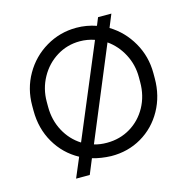

<svg xmlns="http://www.w3.org/2000/svg" viewBox="-117 -840 1029 1045"><g transform="rotate(-15 397.5 -318.0)"><path d="M739 -355V-326Q739 -227 694.5 -147Q650 -67 573 -22Q496 23 401 22Q344 20 296 6L261 91H184L231 -20Q150 -64 103 -144.5Q56 -225 56 -326V-355Q56 -450 101.5 -529.5Q147 -609 225.5 -655.5Q304 -702 397 -702Q454 -702 509 -683L527 -727H602L572 -654Q648 -608 693.5 -528.5Q739 -449 739 -355ZM261 -92 479 -612Q439 -626 396 -626Q325 -626 266 -589.5Q207 -553 172.5 -490.5Q138 -428 138 -355V-326Q138 -251 171 -189.5Q204 -128 261 -92ZM657 -355Q657 -424 625.5 -484Q594 -544 541 -581L326 -64Q357 -54 398 -54Q471 -54 530 -89.5Q589 -125 623 -187Q657 -249 657 -326Z"/></g></svg>

Font: Bellota Text
Style: Bold
Weight: 700
Designer: Kemie Guaida
Foundry: Kemie Guaida
Version: Version 4.001